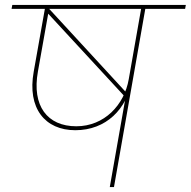

<svg xmlns="http://www.w3.org/2000/svg" viewBox="-20 -760 775 780"><path d="M286 -231C411 -231 496 -317 516 -435L503 -438C485 -334 404 -247 290 -247C172 -247 109 -330 134 -469L180 -728H163L117 -469C90 -320 163 -231 286 -231ZM504 -372 178 -726 166 -715 493 -361ZM443 0 571 -728H554L426 0ZM732 -724 735 -740H30L27 -724Z"/></svg>

Font: Poppins Devanagari Thin
Style: Italic
Weight: 100
Italic angle: -10°
Designer: Ninad Kale (Devanagari), Jonny Pinhorn (Latin)
Foundry: Indian Type Foundry
Version: 4.005